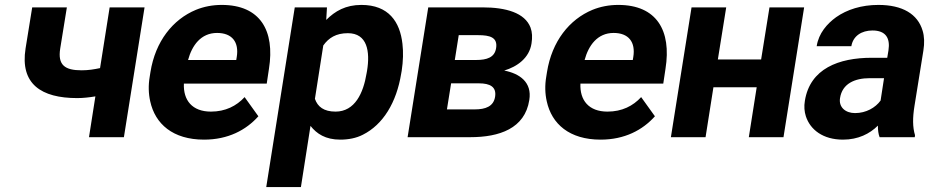

<svg xmlns="http://www.w3.org/2000/svg" viewBox="-20 -558 3779 781"><path d="M84 -361C61 -216 148 -159 294 -159C319 -159 344 -162 368 -166L342 0H484L568 -528H426L387 -281C363 -276 340 -272 312 -272C244 -272 214 -293 225 -361L252 -528H111Z M589 -246C583 -211 584 -177 591 -146C611 -54 683 10 810 10C908 10 981 -29 1031 -85L975 -163C942 -127 897 -104 838 -104C762 -104 725 -150 728 -218H1065L1074 -278C1099 -434 1038 -538 882 -538C844 -538 809 -531 777 -518C683 -479 612 -390 592 -265ZM745 -314C761 -373 797 -424 863 -424C924 -424 953 -387 943 -326L941 -314Z M1063 203H1204L1243 -46C1268 -14 1304 10 1364 10C1397 10 1429 4 1456 -10C1538 -51 1593 -141 1612 -259L1614 -270C1620 -310 1621 -347 1617 -380C1607 -469 1561 -538 1450 -538C1386 -538 1343 -513 1307 -477L1310 -528H1179ZM1261 -156 1295 -373C1317 -404 1347 -423 1395 -423C1474 -423 1486 -349 1473 -270L1471 -259C1458 -180 1424 -104 1345 -104C1297 -104 1272 -124 1261 -156Z M1638 0H1893C2011 0 2115 -35 2133 -151C2145 -224 2093 -259 2031 -271C2084 -287 2133 -322 2142 -381C2146 -406 2145 -427 2138 -446C2115 -506 2038 -528 1943 -528H1722ZM1798 -113 1815 -219H1928C1973 -219 2000 -205 1994 -165C1988 -125 1955 -113 1911 -113ZM1830 -314 1846 -415H1925C1973 -415 2005 -406 1998 -362C1992 -324 1960 -314 1917 -314Z M2202 -246C2196 -211 2197 -177 2204 -146C2224 -54 2296 10 2423 10C2521 10 2594 -29 2644 -85L2588 -163C2555 -127 2510 -104 2451 -104C2375 -104 2338 -150 2341 -218H2678L2687 -278C2712 -434 2651 -538 2495 -538C2457 -538 2422 -531 2390 -518C2296 -479 2225 -390 2205 -265ZM2358 -314C2374 -373 2410 -424 2476 -424C2537 -424 2566 -387 2556 -326L2554 -314Z M2709 0H2850L2882 -203H3058L3026 0H3167L3251 -528H3110L3076 -316H2900L2934 -528H2793Z M3254 -148C3250 -125 3252 -104 3258 -85C3276 -30 3328 10 3409 10C3471 10 3518 -14 3551 -47C3551 -28 3553 -13 3558 0H3701L3702 -8C3692 -41 3692 -79 3700 -128L3736 -352C3741 -383 3740 -410 3733 -433C3713 -501 3651 -538 3553 -538C3484 -538 3425 -519 3381 -488C3345 -462 3310 -423 3302 -370H3443C3450 -412 3485 -434 3529 -434C3582 -434 3602 -404 3594 -353L3589 -323H3526C3392 -323 3275 -279 3254 -148ZM3397 -159C3406 -218 3457 -240 3518 -240H3576L3562 -149C3541 -120 3503 -98 3458 -98C3419 -98 3391 -122 3397 -159Z"/></svg>

Font: Asimov Pro
Style: BdObl
Weight: 700
Designer: Google
Version: Version 2.000980; 2014